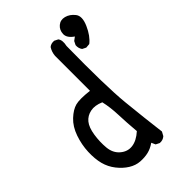

<svg xmlns="http://www.w3.org/2000/svg" viewBox="-234 -872 967 967"><g transform="rotate(-45 250.0 -388.0)"><path d="M309.6 5.9 290 -3.9 280.3 -25.4Q254.9 -7.8 230 -2Q205.1 3.9 174.8 2Q144.5 0 116.2 -17.6Q87.9 -35.2 64.5 -64.9Q41 -94.7 31.2 -131.8Q21.5 -168.9 23.4 -217.8Q25.4 -266.6 42 -314.5Q58.6 -362.3 89.8 -391.6Q121.1 -420.9 150.4 -428.7Q179.7 -436.5 247.1 -428.7V-677.7Q249 -703.1 262.7 -724.6Q276.4 -736.3 297.9 -734.4L317.4 -724.6Q331.1 -707 323.2 -671.9Q319.3 -387.7 332 -261.7Q344.7 -135.7 358.4 -27.3L346.7 -5.9Q331.1 7.8 309.6 5.9ZM270.5 -118.2Q264.6 -186.5 262.7 -242.2Q260.7 -297.9 250 -343.8Q211.9 -360.4 181.2 -354Q150.4 -347.7 131.8 -324.7Q113.3 -301.8 106.4 -256.8Q99.6 -211.9 103.5 -168.9Q107.4 -126 136.2 -101.6Q165 -77.1 199.7 -81.5Q234.4 -85.9 270.5 -118.2ZM387.7 -595.7 368.2 -605.5Q356.4 -621.1 358.4 -642.6L368.2 -662.1L386.7 -675.8Q352.5 -699.2 353.5 -726.6Q354.5 -753.9 374 -770.5Q393.6 -787.1 420.4 -780.3Q447.3 -773.4 467.3 -748Q487.3 -722.7 465.3 -672.9Q443.4 -623 411.1 -597.7Z"/></g></svg>

Font: NaikaiFont
Style: Regular
Weight: 400
Version: Version 1.67